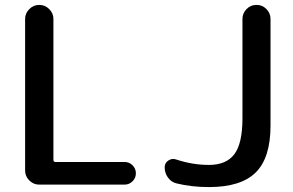

<svg xmlns="http://www.w3.org/2000/svg" viewBox="-20 -750 1191 780"><path d="M697 -5Q676 -10 662.5 -28.5Q649 -47 649 -70Q649 -88 664 -98Q679 -108 696 -102Q762 -80 829 -80Q899 -80 932 -123.5Q965 -167 965 -270V-673Q965 -696 981.5 -713Q998 -730 1021 -730H1023Q1046 -730 1062.5 -713Q1079 -696 1079 -673V-240Q1079 -109 1019 -49.5Q959 10 829 10Q758 10 697 -5ZM486 -92Q505 -92 518.5 -78.5Q532 -65 532 -46Q532 -27 518.5 -13.5Q505 0 486 0H139Q116 0 99 -17Q82 -34 82 -57V-673Q82 -696 99 -713Q116 -730 139 -730H140Q163 -730 180 -713Q197 -696 197 -673V-101Q197 -92 205 -92Z"/></svg>

Font: Rounded Mplus 1c Medium
Style: Regular
Weight: 500
Version: Version 1.059.20150529